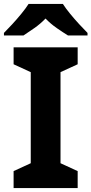

<svg xmlns="http://www.w3.org/2000/svg" viewBox="-37 -954 464 974"><path d="M357 0H32V-86L119 -126V-588L32 -628V-714H357V-628L270 -588V-126L357 -86ZM282 -934Q296 -912 318.5 -884.5Q341 -857 365 -831Q389 -805 407 -787V-774H308Q282 -790 251 -811.5Q220 -833 194 -860Q168 -833 138 -812Q108 -791 82 -774H-17V-787Q2 -806 25.5 -831.5Q49 -857 71.5 -884.5Q94 -912 108 -934Z"/></svg>

Font: Noto Sans Bassa Vah
Style: Regular
Weight: 400
Designer: Monotype Design Team
Foundry: Monotype Imaging Inc.
Version: Version 2.002